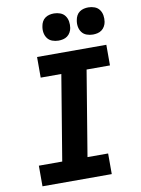

<svg xmlns="http://www.w3.org/2000/svg" viewBox="-102 -1032 805 1100"><g transform="rotate(-10 300.0 -482.0)"><path d="M54 0V-120H190L272 -615H152V-735H555V-615H419L337 -120H457V0ZM490 -806Q471 -806 453.5 -812.5Q436 -819 425.5 -833.5Q415 -848 412 -866.5Q409 -885 413 -904Q415 -917 421.5 -929.5Q428 -942 439.5 -950Q451 -958 464 -961Q477 -964 490 -964Q509 -964 526.5 -957.5Q544 -951 554.5 -936.5Q565 -922 568 -903.5Q571 -885 568 -866Q566 -853 559 -840.5Q552 -828 541 -820Q530 -812 516.5 -809Q503 -806 490 -806ZM290 -806Q271 -806 253.5 -812.5Q236 -819 225.5 -833.5Q215 -848 212 -866.5Q209 -885 213 -904Q215 -917 221.5 -929.5Q228 -942 239.5 -950Q251 -958 264 -961Q277 -964 290 -964Q309 -964 326.5 -957.5Q344 -951 354.5 -936.5Q365 -922 368 -903.5Q371 -885 368 -866Q366 -853 359 -840.5Q352 -828 341 -820Q330 -812 316.5 -809Q303 -806 290 -806Z"/></g></svg>

Font: Iosevka Curly HvExObl
Style: Regular
Weight: 900
Width: 7
Italic angle: -9°
Monospace: yes
Designer: Belleve Invis
Foundry: Belleve Invis
Version: Version 11.1.0; ttfautohint (v1.8.3)